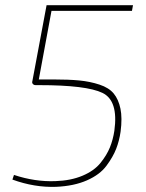

<svg xmlns="http://www.w3.org/2000/svg" viewBox="-20 -710 565 742"><path d="M490 -668H179L130 -403H184Q246 -403 287 -399Q328 -395 364.5 -383Q401 -371 419.5 -348.5Q438 -326 445.5 -290Q453 -254 446 -201Q441 -166 429 -135Q417 -104 391.5 -69.5Q366 -35 316 -13Q266 9 197 12Q113 15 28 -16L34 -34Q115 -7 194 -10Q254 -12 299 -31Q344 -50 368.5 -80.5Q393 -111 405 -141Q417 -171 422 -205Q438 -321 376 -351Q314 -381 131 -381H118Q111 -381 107 -385.5Q103 -390 105 -396L160 -690H494Z"/></svg>

Font: Exo 2.0 Thin
Style: Italic
Weight: 250
Italic angle: -8°
Designer: Natanael Gama
Version: Version 1.001;PS 001.001;hotconv 1.0.70;makeotf.lib2.5.58329